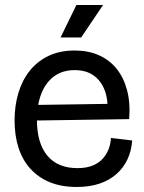

<svg xmlns="http://www.w3.org/2000/svg" viewBox="-20 -731 574 764"><path d="M286 13Q224 13 178 -6Q132 -25 100.5 -60Q69 -95 53.5 -143.5Q38 -192 38 -252Q38 -310 53 -360.5Q68 -411 98 -449Q128 -487 173 -508.5Q218 -530 277 -530Q331 -530 373 -511.5Q415 -493 443.5 -458Q472 -423 485.5 -372.5Q499 -322 494 -257L94 -251V-313L431 -318L408 -281Q411 -334 396.5 -372Q382 -410 352 -431Q322 -452 277 -452Q229 -452 195.5 -427.5Q162 -403 144.5 -358.5Q127 -314 127 -254Q127 -161 168.5 -111.5Q210 -62 288 -62Q325 -62 350.5 -73Q376 -84 391 -102Q406 -120 413.5 -141Q421 -162 421 -182L506 -172Q503 -131 487.5 -97.5Q472 -64 444 -39Q416 -14 376.5 -0.5Q337 13 286 13ZM303 -582H221L284 -711H390Z"/></svg>

Font: Bricolage Grotesque 72pt
Style: Regular
Weight: 400
Version: Version 1.001;gftools[0.9.33.dev8+g029e19f]